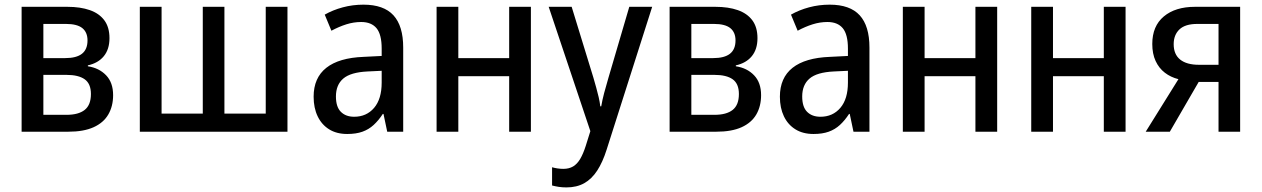

<svg xmlns="http://www.w3.org/2000/svg" viewBox="-20 -568 5441 828"><path d="M452.1 -403.3Q452.1 -355.5 427.7 -325.7Q403.3 -295.9 358.9 -286.1V-282.2Q407.2 -274.9 437.5 -243.4Q467.8 -211.9 467.8 -157.7Q467.8 -109.9 447 -74.2Q426.3 -38.6 383.5 -19.3Q340.8 0 274.4 0H73.2V-538.6H270.5Q326.7 -538.6 367.2 -524.4Q407.7 -510.3 429.9 -480.5Q452.1 -450.7 452.1 -403.3ZM372.1 -162.6Q372.1 -207 345.2 -226.1Q318.4 -245.1 266.6 -245.1H167V-72.8H266.6Q318.4 -72.8 345.2 -94Q372.1 -115.2 372.1 -162.6ZM357.4 -393.6Q357.4 -428.7 335 -446.8Q312.5 -464.8 264.6 -464.8H167V-317.4H260.7Q309.6 -317.4 333.5 -336.2Q357.4 -355 357.4 -393.6Z M1219.7 -538.6V0H583V-538.6H676.8V-78.1H854.5V-538.6H947.8V-78.1H1126V-538.6Z M1547.4 -547.9Q1634.8 -547.9 1676.8 -502Q1718.8 -456.1 1718.8 -362.8V0H1649.9L1633.8 -76.7H1630.9Q1612.3 -48.3 1591.3 -29.1Q1570.3 -9.8 1543 0Q1515.6 9.8 1477.5 9.8Q1431.6 9.8 1399.4 -10.3Q1367.2 -30.3 1349.9 -66.4Q1332.5 -102.5 1332.5 -150.9Q1332.5 -232.4 1387.2 -275.6Q1441.9 -318.8 1548.3 -322.8L1626 -326.7V-358.4Q1626 -419.4 1603.8 -446.3Q1581.5 -473.1 1537.6 -473.1Q1505.4 -473.1 1473.6 -463.1Q1441.9 -453.1 1409.2 -435.5L1380.4 -504.9Q1415.5 -524.9 1458.3 -536.4Q1501 -547.9 1547.4 -547.9ZM1626 -262.7 1564.9 -259.8Q1492.2 -256.3 1460.4 -229.2Q1428.7 -202.1 1428.7 -151.9Q1428.7 -106.9 1450 -85.7Q1471.2 -64.5 1507.3 -64.5Q1560.5 -64.5 1593.3 -102.8Q1626 -141.1 1626 -211.9Z M1956.5 -538.6V-317.4H2175.8V-538.6H2269.5V0H2175.8V-239.3H1956.5V0H1862.8V-538.6Z M2346.2 -538.6H2445.3L2539.1 -232.9Q2545.4 -210.9 2551.3 -189.9Q2557.1 -168.9 2561.8 -148.9Q2566.4 -128.9 2568.8 -109.4H2572.8Q2577.1 -135.3 2585.4 -167Q2593.8 -198.7 2604 -232.9L2693.8 -538.6H2792.5L2596.2 77.1Q2579.1 131.3 2555.4 167.7Q2531.7 204.1 2499.3 222.2Q2466.8 240.2 2422.9 240.2Q2404.3 240.2 2389.2 237.8Q2374 235.4 2360.8 231.9V153.3Q2370.6 156.2 2383.5 158.2Q2396.5 160.2 2409.2 160.2Q2434.1 160.2 2451.7 149.7Q2469.2 139.2 2482.2 117.2Q2495.1 95.2 2505.9 61.5L2525.9 -2.4Z M3246.6 -403.3Q3246.6 -355.5 3222.2 -325.7Q3197.8 -295.9 3153.3 -286.1V-282.2Q3201.7 -274.9 3231.9 -243.4Q3262.2 -211.9 3262.2 -157.7Q3262.2 -109.9 3241.5 -74.2Q3220.7 -38.6 3178 -19.3Q3135.3 0 3068.8 0H2867.7V-538.6H3064.9Q3121.1 -538.6 3161.6 -524.4Q3202.1 -510.3 3224.4 -480.5Q3246.6 -450.7 3246.6 -403.3ZM3166.5 -162.6Q3166.5 -207 3139.6 -226.1Q3112.8 -245.1 3061 -245.1H2961.4V-72.8H3061Q3112.8 -72.8 3139.6 -94Q3166.5 -115.2 3166.5 -162.6ZM3151.9 -393.6Q3151.9 -428.7 3129.4 -446.8Q3106.9 -464.8 3059.1 -464.8H2961.4V-317.4H3055.2Q3104 -317.4 3127.9 -336.2Q3151.9 -355 3151.9 -393.6Z M3558.1 -547.9Q3645.5 -547.9 3687.5 -502Q3729.5 -456.1 3729.5 -362.8V0H3660.6L3644.5 -76.7H3641.6Q3623 -48.3 3602.1 -29.1Q3581.1 -9.8 3553.7 0Q3526.4 9.8 3488.3 9.8Q3442.4 9.8 3410.2 -10.3Q3377.9 -30.3 3360.6 -66.4Q3343.3 -102.5 3343.3 -150.9Q3343.3 -232.4 3397.9 -275.6Q3452.6 -318.8 3559.1 -322.8L3636.7 -326.7V-358.4Q3636.7 -419.4 3614.5 -446.3Q3592.3 -473.1 3548.3 -473.1Q3516.1 -473.1 3484.4 -463.1Q3452.6 -453.1 3419.9 -435.5L3391.1 -504.9Q3426.3 -524.9 3469 -536.4Q3511.7 -547.9 3558.1 -547.9ZM3636.7 -262.7 3575.7 -259.8Q3502.9 -256.3 3471.2 -229.2Q3439.5 -202.1 3439.5 -151.9Q3439.5 -106.9 3460.7 -85.7Q3481.9 -64.5 3518.1 -64.5Q3571.3 -64.5 3604 -102.8Q3636.7 -141.1 3636.7 -211.9Z M3967.3 -538.6V-317.4H4186.5V-538.6H4280.3V0H4186.5V-239.3H3967.3V0H3873.5V-538.6Z M4521 -538.6V-317.4H4740.2V-538.6H4834V0H4740.2V-239.3H4521V0H4427.2V-538.6Z M5024.9 0H4920.9L5062 -226.6Q5028.8 -234.9 5003.4 -254.4Q4978 -273.9 4963.6 -304.9Q4949.2 -335.9 4949.2 -378.4Q4949.2 -455.6 4999 -497.1Q5048.8 -538.6 5133.3 -538.6H5328.1V0H5234.9V-214.8H5149.4ZM5041.5 -377.4Q5041.5 -333.5 5069.6 -311Q5097.7 -288.6 5150.4 -288.6H5234.9V-464.8H5143.1Q5091.3 -464.8 5066.4 -441.2Q5041.5 -417.5 5041.5 -377.4Z"/></svg>

Font: Open Sans SemiCondensed Medium
Style: Regular
Weight: 500
Width: 4
Designer: Monotype Design Team
Foundry: Monotype Imaging Inc.
Version: Version 3.000